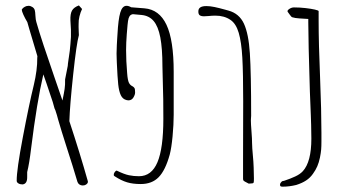

<svg xmlns="http://www.w3.org/2000/svg" viewBox="-20 -685 1267 707"><path d="M291.5 -2.9H291Q287.1 -2 284.7 -2Q277.8 -2 272.5 -5.6Q267.1 -9.3 265.1 -15.6Q249.5 -68.8 224.6 -145.5Q205.6 -204.6 193.8 -245.6Q191.9 -253.9 189.7 -260.7Q187.5 -267.6 185.5 -273.9Q185.1 -276.9 180.7 -286.1L174.3 -309.1Q164.1 -340.8 151.4 -377.4L139.6 -411.1Q115.7 -308.6 94.7 -139.6Q87.9 -82.5 80.1 -51.3V-43V-35.6Q80.6 -21 76.2 -13.9Q71.8 -6.8 63 -5.9Q53.7 -5.9 47.6 -9.8Q41.5 -13.7 41.5 -19V-19.5Q41 -58.1 64 -179.2Q86.9 -300.3 104.5 -372.1Q117.7 -427.7 117.2 -471.7Q117.2 -476.1 117.7 -478Q101.1 -532.2 87.9 -578.1L80.6 -603.5Q71.8 -618.2 66.2 -630.6Q60.5 -643.1 60.1 -649.4Q64.9 -658.2 77.6 -662.6H78.1Q82 -663.6 85 -663.6Q92.3 -663.6 99.1 -659.2Q106 -654.8 107.9 -647.9Q109.9 -641.1 110.4 -627.4Q111.3 -611.3 113.8 -604Q122.6 -572.3 140.9 -517.1Q159.2 -461.9 180.2 -401.4Q181.2 -398.9 210 -314.9Q215.8 -342.8 218 -357.7Q220.2 -372.6 219.7 -392.6L229.5 -442.4Q229 -442.9 230.2 -450.7Q231.4 -458.5 232.9 -470.2V-469.7Q237.8 -500 239.3 -522.5Q242.2 -548.8 241.2 -576.2V-575.7L240.2 -593.3L239.3 -609.4Q238.3 -633.8 245.1 -646Q252 -658.2 270.5 -665L282.2 -651.9Q276.4 -640.1 272.7 -625Q269 -609.9 269.5 -597.2Q269 -590.3 270 -565.9L270.5 -555.7Q261.7 -524.9 249.5 -410.9Q237.3 -296.9 235.4 -238.8Q274.9 -119.1 303.2 -18.6Q304.7 -13.7 301.3 -9.3Q297.9 -4.9 291.5 -2.9Z M581.5 -247.6Q581.5 -139.2 559.8 -87.6Q538.1 -36.1 491.7 -36.1Q472.2 -36.1 454.6 -39.8Q437 -43.5 410.2 -56.6Q410.6 -57.1 409.9 -56.9Q409.2 -56.6 409.2 -56.6Q405.8 -56.2 402.1 -50.8Q398.4 -45.4 398.9 -40.5V-39.6Q399.9 -37.1 402.8 -35.6Q426.8 -20 448 -13.7Q469.2 -7.3 498 -7.3Q539.6 -7.3 564.2 -32.5Q588.9 -57.6 605 -115.7Q611.3 -139.6 615.5 -183.3Q619.6 -227.1 619.6 -262.7V-420.4Q619.6 -537.6 593 -593.8Q566.4 -649.9 512.2 -654.3L462.9 -658.2Q454.1 -663.6 445.8 -663.6Q430.2 -663.6 422.9 -638.7Q415.5 -613.8 412.6 -559.1L411.6 -544.4Q411.1 -537.1 410.2 -519.3Q409.2 -501.5 409.2 -487.8Q409.2 -474.6 409.7 -468.3L410.2 -454.1Q412.6 -399.4 415.3 -374.3Q418 -349.1 424.8 -334.5Q431.6 -319.8 446.3 -316.4Q451.2 -315.4 452.6 -315.4Q464.8 -315.4 471.2 -325.9Q477.5 -336.4 477.5 -344.2Q477.5 -356.9 475.1 -360.8Q472.7 -364.7 467.3 -367.7Q459.5 -371.1 454.8 -380.1Q450.2 -389.2 448.2 -415.5Q444.3 -460.9 444.3 -500.5Q444.3 -526.4 446.8 -559.1L447.8 -570.8Q449.7 -596.2 451.4 -607.7Q453.1 -619.1 457 -625.2Q460.9 -631.3 469.2 -632.8L501 -629.9Q528.8 -627.4 545.7 -607.7Q562.5 -587.9 570.3 -547.4Q578.1 -506.8 578.1 -441.4L581.1 -318.8Q581.5 -289.1 581.5 -247.6Z M875 -27.3V-100.1L875.5 -312Q875.5 -415.5 872.3 -472.7Q869.1 -529.8 859.1 -564Q849.1 -598.1 828.6 -611.8Q805.7 -627.4 773.4 -627.4Q760.3 -627.4 748.5 -626Q735.8 -625 731.4 -625Q720.7 -625 715.3 -628.9Q710 -632.8 710.4 -644Q710.9 -662.6 739.7 -662.6Q753.4 -662.6 769.8 -659.2Q786.1 -655.8 809.1 -649.4L821.3 -646Q860.8 -635.3 878.2 -597.9Q895.5 -560.5 900.1 -488.3Q904.8 -416 904.8 -258.3Q904.8 -253.9 904.3 -251Q903.8 -246.6 903.8 -241.2Q903.8 -229.5 906.2 -198.7Q908.2 -173.8 908.2 -157.7Q908.2 -143.6 911.6 -106.9Q913.1 -92.8 914.1 -67.6Q915 -42.5 915 -28.3Q915 -17.1 914.3 -13.9Q913.6 -10.7 910.4 -10Q907.2 -9.3 896 -8.8Q887.2 -13.2 882.1 -16.1Q877 -19 876 -21.2Q875 -23.4 875 -27.3Z M1011.2 -6.8Q1011.7 -9.3 1013.9 -12.5Q1016.1 -15.6 1018.6 -17.6L1026.9 -19.5Q1049.3 -26.9 1067.1 -35.2Q1085 -43.5 1095.2 -54.7Q1126.5 -88.9 1126.5 -174.3Q1126.5 -201.2 1125.7 -225.6Q1125 -250 1124.5 -261.7L1121.1 -347.2Q1115.2 -537.1 1115.2 -602.1V-615.2L1082.5 -617.2Q1065.9 -618.2 1055.7 -621.6Q1053.2 -622.1 1047.4 -630.4Q1041.5 -638.7 1039.6 -641.1Q1038.6 -642.6 1038.6 -643.6Q1038.6 -647.9 1046.4 -652.8Q1054.2 -657.7 1062.5 -657.7Q1083.5 -657.7 1104.7 -655.3Q1126 -652.8 1139.6 -649.7Q1153.3 -646.5 1153.3 -644V-607.9Q1153.3 -526.4 1158.7 -397Q1163.6 -275.4 1163.6 -196.3V-163.1Q1163.6 -146.5 1162.6 -134.3Q1161.6 -122.1 1158.2 -105Q1154.3 -86.4 1148.4 -72.8Q1142.6 -59.1 1132.3 -44.9Q1121.6 -29.8 1106.9 -20.3Q1092.3 -10.7 1070.8 -3.9Q1045.4 2.4 1020.5 2.4Q1015.1 2.4 1012.9 0.7Q1010.7 -1 1011.2 -6.8Z"/></svg>

Font: Amatica SC
Style: Regular
Weight: 400
Designer: Vernon Adams, Ben Nathan
Foundry: newtypography
Version: Version 2.001